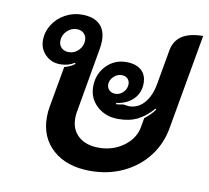

<svg xmlns="http://www.w3.org/2000/svg" viewBox="-70 -671 825 758"><g transform="rotate(10 342.5 -292.0)"><path d="M133 -170Q133 -194 137 -214L166 -377Q192 -384 208 -397L205 -401Q181 -385 148 -385Q113 -385 89 -408.5Q65 -432 65 -467Q65 -501 83.5 -530Q102 -559 133 -576Q164 -593 200 -593Q246 -593 270.5 -570.5Q295 -548 295 -505Q295 -491 292 -473L246 -210Q244 -201 244 -185Q244 -140 274 -113.5Q304 -87 355 -87Q412 -87 455 -118.5Q498 -150 506 -198L512 -233Q539 -254 553 -275L550 -278Q520 -244 488 -228Q456 -212 411 -212Q360 -212 326 -243Q292 -274 292 -321Q292 -371 324.5 -405Q357 -439 405 -439Q443 -439 464.5 -420.5Q486 -402 486 -368Q486 -330 461 -304.5Q436 -279 393 -273V-268Q402 -268 422 -272Q440 -269 444 -269Q480 -269 505 -297Q530 -325 539 -375L563 -511Q576 -593 685 -593L618 -214Q607 -148 568 -97.5Q529 -47 469.5 -19Q410 9 338 9Q244 9 188.5 -40Q133 -89 133 -170ZM229 -495Q229 -512 218 -522.5Q207 -533 190 -533Q167 -533 150 -516Q133 -499 133 -476Q133 -459 144 -448.5Q155 -438 173 -438Q196 -438 212.5 -455Q229 -472 229 -495ZM428 -354Q428 -368 419 -376.5Q410 -385 396 -385Q377 -385 363 -371Q349 -357 349 -340Q349 -326 358.5 -317Q368 -308 383 -308Q401 -308 414.5 -322Q428 -336 428 -354Z"/></g></svg>

Font: K2D SemiBold
Style: Italic
Weight: 600
Italic angle: -10°
Designer: Katatrad Aksorn Co.,Ltd.
Foundry: Cadson Demak Co.,Ltd.
Version: Version 1.000; ttfautohint (v1.6)